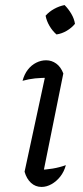

<svg xmlns="http://www.w3.org/2000/svg" viewBox="-20 -731 328 758"><path d="M146 -25 131 -60Q161 -61 188 -65.5Q215 -70 240 -79Q233 -53 218 -34Q203 -15 183.5 -4Q164 7 144 7Q120 7 102.5 -9Q85 -25 77 -53L165 -461L178 -424Q143 -424 118.5 -421.5Q94 -419 69 -412Q76 -438 90 -456Q104 -474 123 -483.5Q142 -493 162 -493Q184 -493 202 -480Q220 -467 230 -441ZM235 -711Q250 -696 261.5 -676.5Q273 -657 276 -637Q263 -621 243.5 -609.5Q224 -598 203 -595Q187 -609 175.5 -628.5Q164 -648 160 -669Q174 -685 194 -696Q214 -707 235 -711Z"/></svg>

Font: Piazzolla Thin
Style: Italic
Weight: 400
Italic angle: -11.3°
Version: Version 2.005